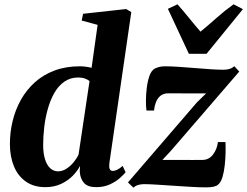

<svg xmlns="http://www.w3.org/2000/svg" viewBox="-20 -859 1148 892"><path d="M488 -100.5Q486 -82.5 489.8 -73.8Q493.5 -65 504 -65Q513 -65 523.8 -70Q534.5 -75 550 -88L563.5 -58.5Q555 -48 536.5 -31.5Q518 -15 490.2 -2.2Q462.5 10.5 426.5 10.5Q387 10.5 369.5 -10Q352 -30.5 350.5 -63.5L352 -88.5Q340 -65 317.8 -42.2Q295.5 -19.5 263.5 -4.5Q231.5 10.5 190.5 10.5Q137.5 10.5 100.5 -15.2Q63.5 -41 44.8 -86.2Q26 -131.5 26 -190Q26 -244.5 38.8 -297Q51.5 -349.5 77.2 -395.5Q103 -441.5 141.8 -476.5Q180.5 -511.5 233 -531.2Q285.5 -551 351 -551Q365 -551 379.2 -549Q393.5 -547 405.5 -544L433.5 -743.5L359.5 -763.5L366 -795L566 -817L590 -803ZM396 -482.5Q387.5 -489.5 374.2 -494.2Q361 -499 343.5 -499Q306.5 -499 278.8 -479.5Q251 -460 232.2 -426.8Q213.5 -393.5 202 -352.5Q190.5 -311.5 185.5 -268.2Q180.5 -225 180.5 -185.5Q180.5 -145.5 189.5 -118Q198.5 -90.5 214 -76.8Q229.5 -63 249.5 -63Q269.5 -63 288 -74.8Q306.5 -86.5 321.5 -104.5Q336.5 -122.5 345 -141ZM937.5 -425Q923.5 -425 905.5 -425Q887.5 -425 867.5 -425Q847.5 -425 828 -425.2Q808.5 -425.5 791 -425.5Q773.5 -425.5 761 -425.5Q739 -425 725.2 -413.8Q711.5 -402.5 704.5 -384.2Q697.5 -366 695.5 -345.5H660.5Q658 -362 658 -390.5Q658 -419 661.8 -450.2Q665.5 -481.5 674.2 -506.2Q683 -531 698.5 -540Q704 -543 716.2 -547Q728.5 -551 746.5 -551Q773.5 -551 810.5 -548.5Q847.5 -546 886.5 -542.8Q925.5 -539.5 960.2 -537.2Q995 -535 1017.5 -535Q1034.5 -535 1046.5 -538.8Q1058.5 -542.5 1068.5 -551.5L1091.5 -526.5L774.5 -159L734.5 -116Q754 -116 776.8 -116Q799.5 -116 824 -116Q848.5 -116 872.8 -115.8Q897 -115.5 920 -116Q950 -116 969 -140.2Q988 -164.5 992.5 -199H1027.5Q1028.5 -179.5 1028 -150.8Q1027.5 -122 1024.2 -91.8Q1021 -61.5 1013.8 -37Q1006.5 -12.5 993.5 -1.5Q987 5 973.2 8.2Q959.5 11.5 937.5 11.5Q909.5 11.5 869.5 9.2Q829.5 7 787.2 4Q745 1 708 -1.2Q671 -3.5 648.5 -3.5Q635.5 -3.5 622.2 0.2Q609 4 600 13L574.5 -11.5L894.5 -383ZM857.5 -609 760 -818 804.5 -839Q830.5 -810 857.2 -776.8Q884 -743.5 911.5 -712Q950.5 -744 987.2 -776.8Q1024 -809.5 1065 -839L1108.5 -816.5L939.5 -609Z"/></svg>

Font: Merriweather 60pt ExtraBold
Style: Italic
Weight: 800
Italic angle: -7.8°
Version: Version 2.101